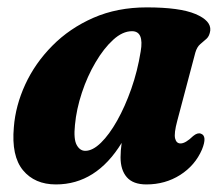

<svg xmlns="http://www.w3.org/2000/svg" viewBox="-20 -488 606 520"><path d="M460 -160.5Q451 -127 454.2 -113.2Q457.5 -99.5 469 -99.5Q482.5 -99.5 503 -119.5Q515 -129.5 524 -126Q542 -120 527 -83Q508.5 -40 468 -14.2Q427.5 11.5 376.5 11.5Q340.5 11.5 323.5 -8Q306.5 -27.5 306.5 -62Q306.5 -80 309.5 -101Q240.5 11.5 131.5 11.5Q74 11.5 42.2 -27Q10.5 -65.5 17.5 -143.5Q22 -202 48.5 -259.5Q75 -317 121.8 -364.2Q168.5 -411.5 233 -439.8Q297.5 -468 377.5 -468Q467 -468 509.5 -450Q552 -432 549.5 -405.5Q547.5 -390.5 539.5 -383.2Q531.5 -376 522.5 -368.5Q513.5 -361 509 -345.5ZM183 -149.5Q179 -111 187.8 -95.2Q196.5 -79.5 211 -79.5Q231 -79.5 253.5 -101.5Q276 -123.5 297.2 -161.2Q318.5 -199 335.5 -247.2Q352.5 -295.5 361 -348.5Q370.5 -403.5 337.5 -403.5Q312 -403.5 286.5 -380.2Q261 -357 238.8 -319.2Q216.5 -281.5 201.8 -237Q187 -192.5 183 -149.5Z"/></svg>

Font: Fraunces 72pt Soft
Style: Bold Italic
Weight: 700
Italic angle: -16°
Version: Version 1.000;[b76b70a41]